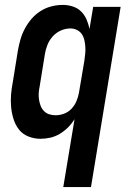

<svg xmlns="http://www.w3.org/2000/svg" viewBox="-20 -558 540 783"><path d="M238 205 284 -72Q273 -54 257.5 -38.5Q242 -23 223.5 -12Q205 -1 185 3.5Q165 8 145 8Q119 8 95.5 -1.5Q72 -11 57.5 -29.5Q43 -48 35.5 -71.5Q28 -95 25.5 -120Q23 -145 25 -171Q27 -197 32 -222L53 -352Q57 -375 63.5 -397.5Q70 -420 81.5 -441.5Q93 -463 109 -481.5Q125 -500 145.5 -513Q166 -526 189.5 -532Q213 -538 236 -538Q257 -538 277 -531.5Q297 -525 311 -511Q325 -497 333 -478.5Q341 -460 345 -440L360 -530H472L351 205ZM207 -88Q224 -88 241.5 -94.5Q259 -101 272 -115Q285 -129 292 -146Q299 -163 302 -180L324 -310Q326 -325 327.5 -339Q329 -353 328 -367Q327 -381 324 -394.5Q321 -408 313.5 -419Q306 -430 293.5 -436Q281 -442 267 -442Q247 -442 228 -433.5Q209 -425 195 -409.5Q181 -394 173.5 -375Q166 -356 163 -337L142 -207Q139 -193 138 -179.5Q137 -166 139 -152.5Q141 -139 145.5 -127Q150 -115 159 -105.5Q168 -96 180.5 -92Q193 -88 207 -88Z"/></svg>

Font: Iosevka Curly Oblique
Style: Bold
Weight: 700
Italic angle: -9°
Monospace: yes
Designer: Belleve Invis
Foundry: Belleve Invis
Version: Version 11.1.0; ttfautohint (v1.8.3)